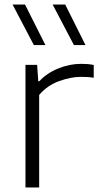

<svg xmlns="http://www.w3.org/2000/svg" viewBox="-20 -828 442 848"><path d="M92.5 0V-541.5H144L149 -469H153.5Q186.5 -505 237 -525.5Q287.5 -546 338 -546Q353.5 -546 366.5 -545Q379.5 -544 394 -541V-484.5Q380.5 -487 366.2 -487.8Q352 -488.5 336.5 -488.5Q293.5 -488.5 241.2 -469.8Q189 -451 153 -408.5V0ZM306.5 -629 212.5 -808H268L357.5 -629ZM129.5 -629 35.5 -808H90.5L180.5 -629Z"/></svg>

Font: Encode Sans Expanded Light
Style: Regular
Weight: 300
Width: 7
Designer: Multiple Designers
Foundry: Impallari Type
Version: Version 3.000; ttfautohint (v1.8.3) -l 8 -r 50 -G 200 -x 14 